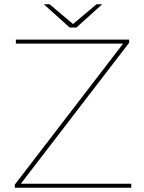

<svg xmlns="http://www.w3.org/2000/svg" viewBox="-20 -887 679 907"><path d="M50 0V-15L567 -688L568 -681H55V-700H590V-685L73 -12L72 -19H600V0ZM309 -757 187 -867H214L328 -771H322L436 -867H463L341 -757Z"/></svg>

Font: Montserrat Thin
Style: Regular
Weight: 100
Designer: Julieta Ulanovsky
Foundry: Julieta Ulanovsky
Version: Version 9.000